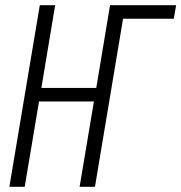

<svg xmlns="http://www.w3.org/2000/svg" viewBox="-20 -718 697 738"><path d="M133 -698H192L139 -380H350L403 -698H657L648 -646H453L345 0H286L341 -328H130L75 0H16Z"/></svg>

Font: IBM Plex Mono Light
Style: Italic
Weight: 300
Italic angle: -9°
Monospace: yes
Designer: Mike Abbink, Paul van der Laan, Pieter van Rosmalen
Foundry: Bold Monday
Version: Version 2.3